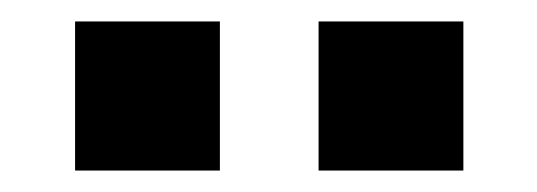

<svg xmlns="http://www.w3.org/2000/svg" viewBox="-20 -893 501 179"><path d="M50 -734V-873H185V-734ZM277 -734V-873H412V-734Z"/></svg>

Font: BDO Grotesk
Style: Bold
Weight: 700
Designer: Deni Anggara
Foundry: Lokal Container
Version: Version 2.000